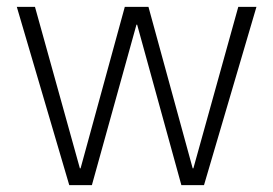

<svg xmlns="http://www.w3.org/2000/svg" viewBox="-20 -540 797 560"><path d="M182 0 29 -520H82L213 -49H215L344 -520H413L542 -49H544L675 -520H728L575 0H509L380 -468H378L248 0Z"/></svg>

Font: M PLUS 2 Light
Style: Regular
Weight: 300
Designer: Coji Morishita
Foundry: UNDERFOREST DESIGN
Version: Version 1.001